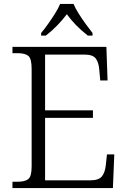

<svg xmlns="http://www.w3.org/2000/svg" viewBox="-20 -951 646 971"><path d="M43 0V-32H70Q105 -32 122.5 -45Q140 -58 140 -109V-603Q140 -655 123 -668.5Q106 -682 70 -682H43V-714H518L524 -544H487L482 -599Q479 -636 464 -655.5Q449 -675 407 -675H208V-393H450V-355H208V-39H436Q479 -39 495 -58.5Q511 -78 515 -115L521 -170H558L551 0ZM188 -784Q204 -803 222.5 -829Q241 -855 258 -882Q275 -909 284 -931H352Q361 -909 378 -882Q395 -855 414 -829Q433 -803 448 -784V-771H424Q391 -797 365.5 -823Q340 -849 318 -879Q295 -849 270 -823Q245 -797 212 -771H188Z"/></svg>

Font: Noto Serif Malayalam Light
Style: Regular
Weight: 300
Designer: Indian type Foundry, Jelle Bosma, Monotype Design Team
Foundry: Monotype Imaging Inc.
Version: Version 2.104; ttfautohint (v1.8.4.7-5d5b)